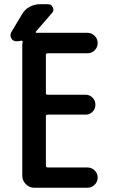

<svg xmlns="http://www.w3.org/2000/svg" viewBox="-20 -885 540 905"><path d="M204.1 -633.8Q196.3 -633.8 196.3 -626V-446.3Q196.3 -438.5 204.1 -438.5H383.8Q402.3 -438.5 416 -424.8Q429.7 -411.1 429.7 -391.6Q429.7 -372.1 416.5 -358.4Q403.3 -344.7 383.8 -344.7H204.1Q196.3 -344.7 196.3 -335.9V-105.5Q196.3 -96.7 204.1 -95.7H391.6Q411.1 -95.7 425.8 -82Q440.4 -68.4 440.4 -48.3Q440.4 -28.3 426.3 -14.2Q412.1 0 391.6 0H141.6Q118.2 0 101.6 -17.1Q85 -34.2 85 -56.6V-672.9Q85 -678.7 86.9 -686.5Q87.9 -688.5 85.4 -691.4Q83 -694.3 81.1 -693.4Q69.3 -690.4 57.6 -690.4Q41 -690.4 33.2 -704.6Q25.4 -718.8 33.2 -733.4L83 -816.4Q95.7 -839.8 119.1 -852.5Q142.6 -865.2 168.9 -865.2H206.1Q221.7 -865.2 229 -850.1Q236.3 -835 224.6 -823.2L149.4 -736.3Q147.5 -734.4 148.4 -732.4Q149.4 -730.5 151.4 -730.5H391.6Q411.1 -730.5 425.8 -716.3Q440.4 -702.1 440.4 -682.1Q440.4 -662.1 426.3 -647.9Q412.1 -633.8 391.6 -633.8Z"/></svg>

Font: Rounded Mgen+ 1m medium
Style: Regular
Weight: 500
Designer: [Source Han Sans]
Ryoko NISHIZUKA  (kana & ideographs); Paul D. Hunt (Latin, Greek & Cyrillic); Wenlong ZHANG  (bopomofo
Version: Version 1.059.20150602